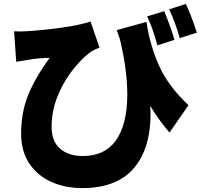

<svg xmlns="http://www.w3.org/2000/svg" viewBox="-20 -875 1040 982"><path d="M944 -337 847 -197Q792 -260 746 -338Q660 -480 577 -721L729 -763Q747 -643 793.5 -539Q840 -435 944 -337ZM110 -715Q198 -720 294.5 -733.5Q391 -747 443 -765L489 -631Q462 -622 440 -607Q391 -570 341 -503Q297 -443 270.5 -372.5Q244 -302 244 -226Q244 -152 287.5 -114.5Q331 -77 403 -77Q514 -77 571 -154Q631 -237 631 -392Q631 -529 587 -699L729 -476Q750 -379 750 -293Q750 -224 737 -166Q720 -91 681 -36Q595 87 400 87Q314 87 243 55.5Q172 24 130 -38.5Q88 -101 88 -191Q88 -300 124 -389Q160 -478 234 -579Q182 -579 124 -569Q83 -563 63 -559L52 -715Q81 -713 110 -715ZM872 -671 785 -643Q759 -739 732 -791L820 -818Q859 -722 872 -671ZM987 -708 899 -680Q877 -761 845 -827L930 -855Q954 -808 987 -708Z"/></svg>

Font: Merged Yaku Han JP Black
Style: Regular
Weight: 900
Designer: Ryoko NISHIZUKA 西塚涼子 (kana, bopomofo & ideographs); Paul D. Hunt (Latin, Greek & Cyrillic); Sandoll Communications 산돌커뮤니
Foundry: Adobe
Version: Version 2.004